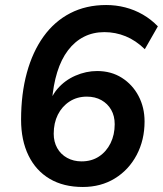

<svg xmlns="http://www.w3.org/2000/svg" viewBox="-20 -735 649 765"><path d="M310 10Q233 10 178 -22.5Q123 -55 93.5 -115.5Q64 -176 64 -258Q64 -361 87 -445Q110 -529 153.5 -589.5Q197 -650 260 -682.5Q323 -715 403 -715Q442 -715 479 -705.5Q516 -696 549 -677Q582 -658 609 -630L557 -539Q521 -574 480.5 -590.5Q440 -607 396 -607Q351 -607 314.5 -588.5Q278 -570 251 -534.5Q224 -499 208 -447.5Q192 -396 187 -331L183 -298H172Q179 -346 208.5 -380.5Q238 -415 280.5 -433.5Q323 -452 367 -452Q423 -452 465.5 -425Q508 -398 532 -352.5Q556 -307 556 -251Q556 -177 524.5 -117.5Q493 -58 437.5 -24Q382 10 310 10ZM305 -92Q345 -92 374.5 -111.5Q404 -131 420.5 -164.5Q437 -198 437 -240Q437 -273 423 -297.5Q409 -322 384 -336Q359 -350 326 -350Q287 -350 257 -330.5Q227 -311 210.5 -278Q194 -245 194 -202Q194 -170 208 -145Q222 -120 247.5 -106Q273 -92 305 -92Z"/></svg>

Font: Nunito Sans 12pt ExtraLight
Style: Italic
Weight: 200
Italic angle: -9°
Designer: Vernon Adams
Foundry: Vernon Adams
Version: Version 3.101;gftools[0.9.27]